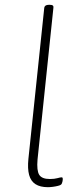

<svg xmlns="http://www.w3.org/2000/svg" viewBox="-20 -772 337 798"><path d="M179 6Q147 6 127.5 -6.5Q108 -19 101 -45Q94 -71 98 -111L164 -740Q166 -752 183 -752H187Q196 -752 199.5 -749Q203 -746 202 -740L136 -109Q132 -63 143 -45.5Q154 -28 187 -28Q206 -28 218.5 -31.5Q231 -35 236 -35Q239 -35 240 -33Q241 -31 241 -28Q241 -24 240 -19Q239 -14 237.5 -10.5Q236 -7 234 -5Q231 -2 221 0.5Q211 3 199.5 4.5Q188 6 179 6Z"/></svg>

Font: Asap Thin
Style: Italic
Weight: 250
Italic angle: -6°
Designer: Pablo Cosgaya
Foundry: Omnibus-Type
Version: Version 3.001